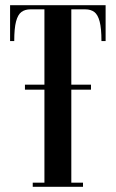

<svg xmlns="http://www.w3.org/2000/svg" viewBox="-20 -719 445 739"><path d="M378 -699V-683H254.5V0H151V-683H27.2V-699ZM308.5 -699H386.5V-561H370.5Q370.5 -610 363.5 -636.4Q356.5 -662.8 342.9 -672.9Q329.2 -683 308.5 -683ZM96.8 -699V-683Q76.2 -683 62.5 -672.9Q48.8 -662.8 41.8 -636.4Q34.8 -610 34.8 -561H18.8V-699ZM254.5 0V-16H299.5V0ZM106 0V-16H151V0ZM330.2 -393V-373.8H76V-393Z"/></svg>

Font: Emberly Black
Style: Regular
Weight: 900
Designer: Rajesh Rajput
Foundry: Rajesh Rajput
Version: Version 1.000